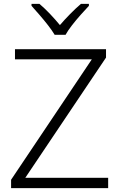

<svg xmlns="http://www.w3.org/2000/svg" viewBox="-20 -967 615 987"><path d="M536 0H37V-43L452 -662H57V-714H525V-671L110 -53H536ZM261 -788Q248 -810 227 -837Q206 -864 183 -890.5Q160 -917 142 -937V-947H183Q210 -924 237.5 -895Q265 -866 288 -838Q312 -866 340.5 -895Q369 -924 396 -947H437V-937Q418 -917 394.5 -890.5Q371 -864 350 -837Q329 -810 317 -788Z"/></svg>

Font: Noto Sans Thai Looped Light
Style: Regular
Weight: 300
Designer: Sasikarn Vongin, Ben Mitchell
Foundry: The Fontpad Ltd
Version: Version 1.001; ttfautohint (v1.8.4.7-5d5b)